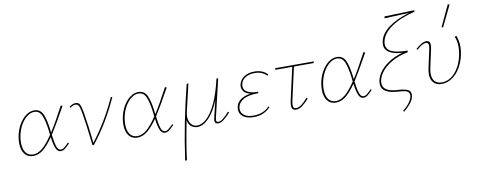

<svg xmlns="http://www.w3.org/2000/svg" viewBox="-78 -1097 4418 1771"><g transform="rotate(-10 2131.5 -211.0)"><path d="M498 -63 507 -55Q479 -26 460.5 -11.5Q442 3 421 3Q390 3 374.5 -35Q359 -73 351 -140Q300 -67 256 -32Q212 3 163 3Q111 3 82.5 -34.5Q54 -72 54 -136Q54 -166 60 -199Q71 -258 99 -306.5Q127 -355 164.5 -382.5Q202 -410 242 -410Q298 -410 322.5 -358Q347 -306 359 -202Q361 -188 361 -181Q413 -261 492 -411L508 -406Q414 -236 364 -159Q373 -86 385.5 -48.5Q398 -11 424 -11Q439 -11 452 -20.5Q465 -30 478 -43Q491 -56 498 -63ZM348 -162 344 -200Q332 -296 310.5 -346Q289 -396 240 -396Q206 -396 172.5 -370.5Q139 -345 113.5 -300Q88 -255 77 -198Q71 -167 71 -137Q71 -80 94.5 -45.5Q118 -11 165 -11Q209 -11 252.5 -47.5Q296 -84 348 -162Z M975 -407Q874 -181 730 0H717Q695 -200 676 -307Q669 -345 663.5 -362.5Q658 -380 649.5 -388Q641 -396 625 -396Q601 -396 578 -375L570 -384Q583 -396 599 -403Q615 -410 630 -410Q658 -410 669 -389Q680 -368 691 -309Q712 -186 729 -20Q867 -200 960 -407Z M1474 -63 1483 -55Q1455 -26 1436.5 -11.5Q1418 3 1397 3Q1366 3 1350.5 -35Q1335 -73 1327 -140Q1276 -67 1232 -32Q1188 3 1139 3Q1087 3 1058.5 -34.5Q1030 -72 1030 -136Q1030 -166 1036 -199Q1047 -258 1075 -306.5Q1103 -355 1140.5 -382.5Q1178 -410 1218 -410Q1274 -410 1298.5 -358Q1323 -306 1335 -202Q1337 -188 1337 -181Q1389 -261 1468 -411L1484 -406Q1390 -236 1340 -159Q1349 -86 1361.5 -48.5Q1374 -11 1400 -11Q1415 -11 1428 -20.5Q1441 -30 1454 -43Q1467 -56 1474 -63ZM1324 -162 1320 -200Q1308 -296 1286.5 -346Q1265 -396 1216 -396Q1182 -396 1148.5 -370.5Q1115 -345 1089.5 -300Q1064 -255 1053 -198Q1047 -167 1047 -137Q1047 -80 1070.5 -45.5Q1094 -11 1141 -11Q1185 -11 1228.5 -47.5Q1272 -84 1324 -162Z M2011 -79Q1975 -39 1947 -18Q1919 3 1894 3Q1863 3 1863 -28Q1863 -39 1866 -51L1905 -214Q1862 -107 1808 -52Q1754 3 1699 3Q1671 3 1644.5 -16Q1618 -35 1612 -78Q1565 163 1551 288L1534 289Q1582 -58 1671 -407H1687L1627 -150Q1622 -127 1622 -110Q1622 -67 1643.5 -39Q1665 -11 1700 -11Q1746 -11 1792 -54Q1838 -97 1879 -186Q1920 -275 1950 -407H1966L1882 -51Q1879 -39 1879 -30Q1879 -11 1897 -11Q1919 -11 1943 -30Q1967 -49 2001 -87Z M2427 -361 2418 -351Q2375 -396 2305 -396Q2253 -396 2218 -374Q2183 -352 2175 -314Q2173 -302 2173 -296Q2173 -259 2208.5 -239.5Q2244 -220 2308 -220L2306 -207Q2216 -207 2169.5 -181.5Q2123 -156 2113 -113Q2111 -101 2111 -94Q2111 -57 2141.5 -34Q2172 -11 2226 -11Q2322 -11 2378 -71L2386 -62Q2358 -33 2319.5 -15Q2281 3 2226 3Q2167 3 2131 -22.5Q2095 -48 2095 -92Q2095 -140 2130 -172.5Q2165 -205 2235 -215Q2197 -224 2177 -245Q2157 -266 2157 -295Q2157 -306 2160 -318Q2171 -360 2209.5 -385Q2248 -410 2305 -410Q2383 -410 2427 -361Z M2607 -98Q2599 -61 2599 -46Q2599 -26 2606 -18.5Q2613 -11 2628 -11Q2652 -11 2677.5 -30.5Q2703 -50 2737 -88L2747 -79Q2710 -38 2681.5 -17.5Q2653 3 2625 3Q2603 3 2593 -8Q2583 -19 2583 -43Q2583 -63 2591 -98L2657 -392H2497L2501 -407H2861L2858 -392H2673Z M3333 -63 3342 -55Q3314 -26 3295.5 -11.5Q3277 3 3256 3Q3225 3 3209.5 -35Q3194 -73 3186 -140Q3135 -67 3091 -32Q3047 3 2998 3Q2946 3 2917.5 -34.5Q2889 -72 2889 -136Q2889 -166 2895 -199Q2906 -258 2934 -306.5Q2962 -355 2999.5 -382.5Q3037 -410 3077 -410Q3133 -410 3157.5 -358Q3182 -306 3194 -202Q3196 -188 3196 -181Q3248 -261 3327 -411L3343 -406Q3249 -236 3199 -159Q3208 -86 3220.5 -48.5Q3233 -11 3259 -11Q3274 -11 3287 -20.5Q3300 -30 3313 -43Q3326 -56 3333 -63ZM3183 -162 3179 -200Q3167 -296 3145.5 -346Q3124 -396 3075 -396Q3041 -396 3007.5 -370.5Q2974 -345 2948.5 -300Q2923 -255 2912 -198Q2906 -167 2906 -137Q2906 -80 2929.5 -45.5Q2953 -11 3000 -11Q3044 -11 3087.5 -47.5Q3131 -84 3183 -162Z M3536 -475Q3533 -462 3533 -450Q3533 -401 3582 -378Q3631 -355 3731 -355L3730 -340Q3640 -323 3574 -284Q3508 -245 3474 -196Q3440 -147 3440 -101Q3440 -59 3476.5 -37Q3513 -15 3590 -12Q3638 -9 3668.5 3.5Q3699 16 3699 52Q3699 116 3601 195L3594 185Q3637 151 3660.5 116.5Q3684 82 3684 55Q3684 24 3656.5 14.5Q3629 5 3585 3Q3424 -4 3424 -99Q3424 -144 3453 -191.5Q3482 -239 3539.5 -279.5Q3597 -320 3679 -343Q3516 -355 3516 -449Q3516 -462 3519 -477Q3534 -549 3609 -604.5Q3684 -660 3803 -695L3573 -685L3576 -702L3856 -711V-697Q3719 -664 3635 -606Q3551 -548 3536 -475Z M3886 -108Q3886 -131 3892 -158L3930 -333Q3934 -349 3934 -365Q3934 -395 3910 -395Q3875 -395 3822 -346L3814 -355Q3872 -410 3916 -410Q3951 -410 3951 -369Q3951 -356 3947 -334L3909 -158Q3903 -131 3903 -109Q3903 -62 3926 -36.5Q3949 -11 3990 -11Q4066 -11 4120 -75.5Q4174 -140 4192 -233Q4200 -273 4200 -306Q4200 -362 4181 -406L4198 -410Q4217 -358 4217 -305Q4217 -273 4209 -233Q4196 -169 4165 -115Q4134 -61 4088 -29Q4042 3 3987 3Q3940 3 3913 -26Q3886 -55 3886 -108ZM4077 -513 4170 -711 4186 -706 4090 -508Z"/></g></svg>

Font: Ysabeau Thin
Style: Italic
Weight: 200
Italic angle: -12°
Designer: Christian Thalmann (Catharsis Fonts)
Version: Version 0.003